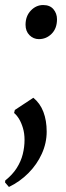

<svg xmlns="http://www.w3.org/2000/svg" viewBox="-41 -505 263 763"><path d="M-5.5 238 -21 220 -20 212Q8.5 189.5 25.5 162.8Q42.5 136 49.5 107.5Q56.5 79 56.5 51Q56.5 25 50.2 4Q44 -17 34.8 -32.2Q25.5 -47.5 15 -56L18 -68L91.5 -116.5Q118.5 -94.5 131.5 -60.2Q144.5 -26 144.5 18Q144.5 63.5 125.2 106Q106 148.5 72 182.8Q38 217 -5.5 238ZM60.5 -406.5Q60.5 -441 81.5 -463Q102.5 -485 130.5 -485Q157.5 -485 171.5 -468.2Q185.5 -451.5 185.5 -428.5Q185.5 -392 164.2 -370.8Q143 -349.5 113.5 -349.5Q92 -349.5 76.2 -365.2Q60.5 -381 60.5 -406.5Z"/></svg>

Font: Merriweather 120pt SemiBold
Style: Italic
Weight: 600
Italic angle: -7.8°
Version: Version 2.101